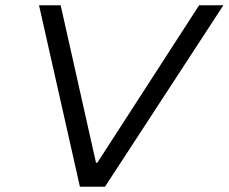

<svg xmlns="http://www.w3.org/2000/svg" viewBox="-20 -708 867 728"><path d="M283 0 128 -688H210L344 -91H349L735 -688H827L378 0Z"/></svg>

Font: Saira Expanded
Style: Italic
Weight: 400
Width: 7
Italic angle: -12°
Designer: Hector Gatti with collaboration of the Omnibus-Type team
Foundry: Omnibus-Type
Version: Version 1.101